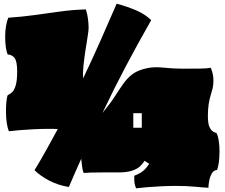

<svg xmlns="http://www.w3.org/2000/svg" viewBox="-20 -869 1217 1040"><path d="M717 151Q710 134 708.5 121Q707 108 707 83Q737 72 755.5 56.5Q774 41 788 18L763 2Q752 20 736 34Q720 48 692.5 56.5Q665 65 619 65H533Q460 65 433 68Q428 55 425 35Q422 15 420 -9Q404 27 387 65Q370 103 353 144Q294 134 247 109.5Q200 85 167 53Q201 -3 232 -59Q263 -115 293 -170Q281 -171 268.5 -171Q256 -171 244 -171Q204 -171 163 -169Q122 -167 86.5 -164Q51 -161 28 -158Q21 -175 17 -201Q13 -227 12.5 -256Q12 -285 14 -311.5Q16 -338 22 -354Q35 -359 46.5 -370.5Q58 -382 65.5 -408Q73 -434 73 -482Q73 -538 58.5 -555.5Q44 -573 22 -574Q15 -588 11.5 -614Q8 -640 8 -670Q8 -700 12.5 -727.5Q17 -755 25 -773Q99 -778 168 -787.5Q237 -797 305 -806.5Q373 -816 445 -818Q453 -795 456.5 -767Q460 -739 460 -718Q460 -704 454.5 -670Q449 -636 442.5 -594Q436 -552 432 -511.5Q428 -471 430 -444Q477 -542 521.5 -642.5Q566 -743 612 -849Q671 -833 718.5 -812.5Q766 -792 799 -760Q725 -630 661 -509Q597 -388 535 -257Q577 -308 603 -348.5Q629 -389 651 -419.5Q673 -450 701.5 -470Q730 -490 778 -500Q815 -508 867 -502.5Q919 -497 969 -497Q1023 -497 1063.5 -497.5Q1104 -498 1122 -502Q1130 -480 1133 -466Q1136 -452 1136 -431Q1136 -408 1131.5 -390Q1127 -372 1121 -352.5Q1115 -333 1110.5 -306Q1106 -279 1106 -237Q1106 -222 1108.5 -203.5Q1111 -185 1121 -169.5Q1131 -154 1152 -149Q1160 -136 1164.5 -109Q1169 -82 1169 -50.5Q1169 -19 1165.5 9Q1162 37 1155 52Q1137 53 1127 71Q1117 89 1113 111Q1109 133 1109 148Q1083 147 1037.5 142.5Q992 138 934 138Q895 138 853.5 140Q812 142 776.5 145Q741 148 717 151ZM702 -177H748V-256H702Z"/></svg>

Font: Oi
Style: Regular
Weight: 400
Designer: Kostas Bartsokas, Mohamad Dakak
Foundry: Foundry5
Version: Version 4.000